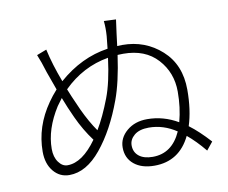

<svg xmlns="http://www.w3.org/2000/svg" viewBox="-83 -875 1165 979"><g transform="rotate(-10 500.0 -385.5)"><path d="M639.6 -45.9Q740.2 -45.9 787.1 -151.4Q719.7 -196.3 644.5 -196.3Q595.7 -196.3 569.3 -174.3Q543 -152.3 543 -122.1Q543 -86.9 568.4 -66.4Q593.8 -45.9 639.6 -45.9ZM457 -381.8Q486.3 -459 502 -583Q369.1 -560.5 268.6 -460.9Q278.3 -434.6 316.4 -349.6Q349.6 -278.3 384.8 -228.5Q421.9 -290 457 -381.8ZM204.1 -79.1Q281.2 -79.1 356.4 -184.6Q312.5 -243.2 279.3 -315.4Q254.9 -368.2 234.4 -421.9Q209 -388.7 207 -384.8Q138.7 -277.3 138.7 -174.8Q138.7 -132.8 158.2 -106Q177.7 -79.1 204.1 -79.1ZM566.4 -696.3 558.6 -633.8Q566.4 -634.8 585 -634.8Q703.1 -634.8 787.6 -558.6Q872.1 -482.4 872.1 -352.5Q872.1 -247.1 846.7 -168Q895.5 -131.8 951.2 -70.3L918 -29.3Q872.1 -85 828.1 -121.1Q769.5 0 640.6 0Q574.2 0 535.2 -32.2Q496.1 -64.5 496.1 -119.1Q496.1 -168.9 538.1 -204.6Q580.1 -240.2 643.6 -240.2Q727.5 -240.2 802.7 -196.3Q822.3 -268.6 822.3 -351.6Q822.3 -450.2 758.8 -520Q695.3 -589.8 582 -589.8Q561.5 -589.8 552.7 -588.9Q533.2 -450.2 501 -363.3Q447.3 -216.8 370.1 -122.6Q293 -28.3 205.1 -28.3Q155.3 -28.3 123 -67.4Q90.8 -106.4 90.8 -168.9Q90.8 -298.8 170.9 -413.1Q189.5 -440.4 215.8 -469.7Q190.4 -538.1 181.6 -564.5Q164.1 -622.1 148.4 -659.2L199.2 -678.7Q216.8 -598.6 252 -505.9Q369.1 -608.4 507.8 -628.9Q509.8 -644.5 514.6 -693.4Q517.6 -735.4 513.7 -771.5L576.2 -768.6Q575.2 -764.6 566.4 -696.3Z"/></g></svg>

Font: Gen Shin Gothic Light
Style: Regular
Weight: 200
Designer: [Source Han Sans]
Ryoko NISHIZUKA  (kana & ideographs); Paul D. Hunt (Latin, Greek & Cyrillic); Wenlong ZHANG  (bopomofo
Version: Version 1.002.20150607